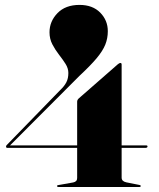

<svg xmlns="http://www.w3.org/2000/svg" viewBox="-20 -744 634 764"><path d="M220 -386Q236 -401 244 -416.5Q252 -432 252 -453.5Q252 -472 240.8 -489.8Q229.5 -507.5 214.5 -526.8Q199.5 -546 188.2 -567.8Q177 -589.5 177 -615.5Q177 -659 208.8 -691.8Q240.5 -724.5 296.5 -724.5Q348.5 -724.5 378.8 -693.8Q409 -663 409 -620Q409 -591.5 399 -566.5Q389 -541.5 364.5 -512.2Q340 -483 296.5 -442.5L20 -165.5H287V-339.5Q287 -346 293 -352L448.5 -488Q455 -493.5 459 -493.5Q464 -493.5 464 -487V-165.5H561Q567 -165.5 567 -161.5Q567 -155.5 558 -155.5H464V-37Q464 -22.5 482.5 -18.5L535 -8Q540 -7 540 -4Q540 0 535 0H213Q207 0 207 -4Q207 -7 212 -7.5L271 -18Q287 -21 287 -35.5V-155.5H9.5Q4 -155.5 4 -161Q4 -164.5 7.5 -167.5Z"/></svg>

Font: Fraunces 144pt
Style: Bold
Weight: 700
Version: Version 1.000;[b76b70a41]